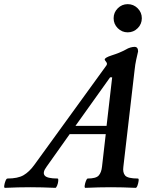

<svg xmlns="http://www.w3.org/2000/svg" viewBox="-98 -903 716 926"><path d="M-74 3Q-79 3 -77.5 -8Q-76 -19 -71.5 -30.5Q-67 -42 -62 -42Q-12 -42 15.5 -58Q43 -74 67 -107L412 -583Q418 -590 418 -595Q418 -600 413 -606Q407 -613 407 -616Q407 -625 441 -636Q460 -642 476 -648.5Q492 -655 507 -663Q520 -671 531.5 -674Q543 -677 551 -677Q568 -677 568 -655Q564 -638 559 -615.5Q554 -593 551 -564L497 -99Q493 -71 505.5 -56.5Q518 -42 567 -42Q572 -42 570.5 -30.5Q569 -19 565 -8Q561 3 556 3Q492 0 437 0Q380 0 314 3Q309 3 310.5 -8Q312 -19 316.5 -30.5Q321 -42 325 -42Q365 -42 378 -56.5Q391 -71 394 -99L412 -256H238L126 -98Q106 -71 117.5 -56.5Q129 -42 180 -42Q184 -42 183 -30.5Q182 -19 177.5 -8Q173 3 169 3Q103 0 48 0Q-10 0 -74 3ZM433 -530 266 -296H416L443 -530ZM518 -747Q490 -747 470 -767Q450 -787 450 -815Q450 -843 470 -863Q490 -883 518 -883Q546 -883 566 -863Q586 -843 586 -815Q586 -787 566 -767Q546 -747 518 -747Z"/></svg>

Font: Junicode SmExp
Style: Bold Italic
Weight: 700
Width: 6
Italic angle: -11°
Designer: Peter S. Baker
Version: Version 2.205; ttfautohint (v1.8.4)